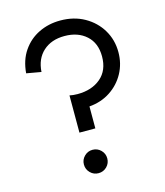

<svg xmlns="http://www.w3.org/2000/svg" viewBox="-124 -934 898 1044"><g transform="rotate(-15 325.0 -412.0)"><path d="M257 -224H346.5V-347.5Q413.5 -353 465 -386.8Q516.5 -420.5 545.8 -474.2Q575 -528 575 -592.5Q575 -661.5 541.5 -717.5Q508 -773.5 449 -806.8Q390 -840 313.5 -840Q247.5 -840 192.2 -813.2Q137 -786.5 101.8 -735.2Q66.5 -684 60.5 -610.5L143 -596Q147.5 -669 193.5 -710.8Q239.5 -752.5 313.5 -752.5Q389.5 -752.5 436.2 -710.2Q483 -668 483 -593Q483 -514.5 432.8 -471.8Q382.5 -429 302 -429Q289 -429 278 -430.2Q267 -431.5 257 -433.5ZM301 16Q328.5 16 347.8 -3.2Q367 -22.5 367 -50Q367 -77 347.8 -96.2Q328.5 -115.5 301 -115.5Q274 -115.5 254.8 -96.2Q235.5 -77 235.5 -50Q235.5 -22.5 254.8 -3.2Q274 16 301 16Z"/></g></svg>

Font: Spartan Medium
Style: Regular
Weight: 500
Designer: Matt Bailey, Mirko Velimirovic
Foundry: Matt Bailey
Version: Version 1.003; ttfautohint (v1.8.3)